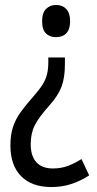

<svg xmlns="http://www.w3.org/2000/svg" viewBox="-20 -562 393 775"><path d="M263 -477Q263 -444 248 -428Q233 -412 206 -412Q181 -412 165.5 -427Q150 -442 150 -477Q150 -510 166 -526Q182 -542 206 -542Q232 -542 247.5 -525.5Q263 -509 263 -477ZM242 -302Q242 -249 228.5 -212.5Q215 -176 179 -136Q137 -89 120.5 -56.5Q104 -24 104 20Q104 68 127 93Q150 118 193 118Q227 118 254.5 107.5Q282 97 309 80L340 146Q306 168 268.5 180.5Q231 193 188 193Q108 193 65 149Q22 105 22 25Q22 -18 32.5 -49.5Q43 -81 63.5 -109.5Q84 -138 115 -173Q139 -200 152 -221Q165 -242 170 -263Q175 -284 175 -311V-330H242Z"/></svg>

Font: Noto Sans Hebrew Condensed
Style: Regular
Weight: 400
Width: 3
Designer: Monotype Design Team
Foundry: Monotype Imaging Inc.
Version: Version 2.004; ttfautohint (v1.8.4.7-5d5b)